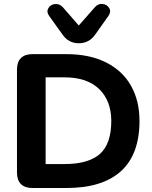

<svg xmlns="http://www.w3.org/2000/svg" viewBox="-20 -941 760 961"><path d="M65 -76.8V-593.2Q65 -630.5 84.7 -650.2Q104.5 -670 141.8 -670H312.3Q429.3 -670 511.7 -628.1Q594.2 -586.3 636.2 -511Q678.2 -435.7 678.2 -336Q678.2 -168.4 585.4 -84.2Q492.5 0 312.3 0H141.8Q104.5 0 84.7 -19.8Q65 -39.5 65 -76.8ZM537 -336Q537 -435.5 476.8 -494.7Q416.5 -553.8 303.3 -553.8H208.4V-119.9H303.3Q422.7 -119.9 479.9 -170.4Q537 -221 537 -336ZM292.7 -768.2 225.7 -861.8Q211.4 -881.7 222 -899.9Q232.5 -918.2 255.2 -920.7Q278 -923.2 294.8 -904.6L374.3 -813.3L454.6 -904.6Q471.5 -924 493.8 -921.1Q516.2 -918.2 526.7 -900.3Q537.2 -882.5 523 -861.8L456.7 -768.2Q426.2 -724.5 374.3 -724.5Q323.2 -724.5 292.7 -768.2Z"/></svg>

Font: SN Pro Thin
Style: Regular
Weight: 200
Designer: Tobias Whetton
Foundry: Supernotes
Version: Version 1.003;Glyphs 3.3 (3324)